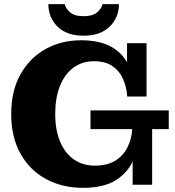

<svg xmlns="http://www.w3.org/2000/svg" viewBox="-20 -890 841 925"><path d="M379 15Q281 15 202.5 -27Q124 -69 79 -149Q34 -229 34 -341Q34 -453 79 -532.5Q124 -612 200 -654Q276 -696 370 -696Q461 -696 518 -663.5Q575 -631 602 -570.5Q629 -510 630 -425H593Q590 -470 573 -509Q556 -548 522 -571.5Q488 -595 433 -595Q375 -595 333 -563.5Q291 -532 268.5 -475Q246 -418 246 -341Q246 -265 269 -209Q292 -153 335 -122.5Q378 -92 438 -92Q496 -92 534.5 -115.5Q573 -139 593.5 -179Q614 -219 617 -268H652Q651 -188 624.5 -124Q598 -60 539 -22.5Q480 15 379 15ZM619 0V-167L652 -268H713V0ZM416 -268V-358H793V-268ZM630 -425 592 -529V-682H686V-425ZM383 -718Q301 -718 257 -762Q213 -806 213 -870H292Q296 -850 317 -831Q338 -812 383 -812Q427 -812 448.5 -831Q470 -850 474 -870H553Q553 -806 508.5 -762Q464 -718 383 -718Z"/></svg>

Font: Montagu Slab 144pt
Style: Bold
Weight: 700
Designer: Florian Karsten
Foundry: Florian Karsten
Version: Version 1.000